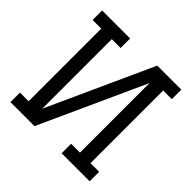

<svg xmlns="http://www.w3.org/2000/svg" viewBox="-142 -657 785 785"><g transform="rotate(45 250.0 -265.0)"><path d="M21 0V-55H71V-475H21V-530H183V-475H132V-73L340 -530H479V-475H429V-55H479V0H317V-55H368V-457L160 0Z"/></g></svg>

Font: Iosevka Slab Light
Style: Regular
Weight: 300
Monospace: yes
Designer: Belleve Invis
Foundry: Belleve Invis
Version: Version 11.1.0; ttfautohint (v1.8.3)